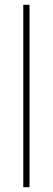

<svg xmlns="http://www.w3.org/2000/svg" viewBox="-20 -873 219 800"><path d="M103 -93H77V-853H103Z"/></svg>

Font: Noto Sans Telugu UI Condensed Thin
Style: Regular
Weight: 100
Width: 3
Designer: Jelle Bosma - Monotype Design Team
Foundry: Monotype Imaging Inc.
Version: Version 2.005; ttfautohint (v1.8.4.7-5d5b)